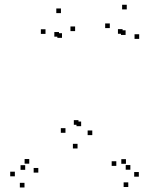

<svg xmlns="http://www.w3.org/2000/svg" viewBox="-20 -784 660 827"><path d="M145 -40.5V-60.5H125V-40.5ZM234 -626V-646H214V-626ZM247 -621V-641H227V-621ZM262 -212V-232H242V-212ZM314 -144.5V-164.5H294V-144.5ZM377.5 -202V-222H357.5V-202ZM508 -638.5V-658.5H488V-638.5ZM521 -633.5V-653.5H501V-633.5ZM481 -69.5V-89.5H461V-69.5ZM532.5 21.5V1.5H512.5V21.5ZM578 -23V-43H558V-23ZM522.5 -78.5V-98.5H502.5V-78.5ZM541.5 -53V-73H521.5V-53ZM579.5 -616.5V-636.5H559.5V-616.5ZM526 -743.5V-763.5H506V-743.5ZM453 -663V-683H433V-663ZM329.5 -240.5V-260.5H309.5V-240.5ZM318 -246.5V-266.5H298V-246.5ZM303.5 -650V-670H283.5V-650ZM242.5 -727.5V-747.5H222.5V-727.5ZM176 -638V-658H156V-638ZM88.5 -52.5V-72.5H68.5V-52.5ZM106 -79V-99H86V-79ZM44 -24.5V-44.5H24V-24.5ZM85.5 23.5V3.5H65.5V23.5Z"/></svg>

Font: Monaspace Radon Dots Var
Style: Regular
Weight: 400
Designer: Riley Cran and the Lettermatic Team
Version: Version 1.100 (Monaspace Radon Dots)